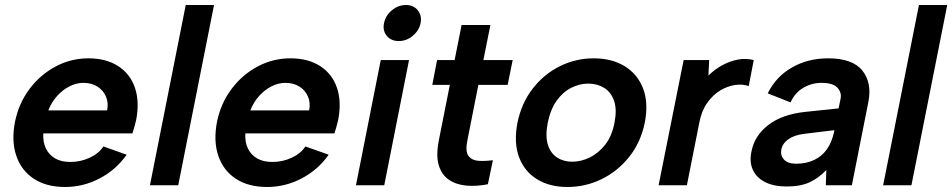

<svg xmlns="http://www.w3.org/2000/svg" viewBox="-20 -740 3804 767"><path d="M240 7Q165 7 115 -26Q65 -59 45 -118Q25 -177 40 -254Q55 -327 97.5 -384Q140 -441 201.5 -474Q263 -507 333 -507Q404 -507 452 -476Q500 -445 519 -389.5Q538 -334 524 -261Q521 -249 517.5 -235.5Q514 -222 509 -207H153Q151 -172 163.5 -146.5Q176 -121 200.5 -107Q225 -93 261 -93Q302 -93 338.5 -110Q375 -127 393 -155L486 -122Q444 -62 378.5 -27.5Q313 7 240 7ZM408 -299Q414 -330 403 -355Q392 -380 368.5 -394.5Q345 -409 313 -409Q285 -409 257.5 -395Q230 -381 208 -356.5Q186 -332 173 -299Z M722 -720H835L692 0H579Z M1047 7Q972 7 922 -26Q872 -59 852 -118Q832 -177 847 -254Q862 -327 904.5 -384Q947 -441 1008.5 -474Q1070 -507 1140 -507Q1211 -507 1259 -476Q1307 -445 1326 -389.5Q1345 -334 1331 -261Q1328 -249 1324.5 -235.5Q1321 -222 1316 -207H960Q958 -172 970.5 -146.5Q983 -121 1007.5 -107Q1032 -93 1068 -93Q1109 -93 1145.5 -110Q1182 -127 1200 -155L1293 -122Q1251 -62 1185.5 -27.5Q1120 7 1047 7ZM1215 -299Q1221 -330 1210 -355Q1199 -380 1175.5 -394.5Q1152 -409 1120 -409Q1092 -409 1064.5 -395Q1037 -381 1015 -356.5Q993 -332 980 -299Z M1501 -500H1614L1515 0H1402ZM1573 -576Q1542 -576 1525 -597Q1508 -618 1514 -647Q1520 -678 1545.5 -699Q1571 -720 1602 -720Q1632 -720 1649 -699Q1666 -678 1660 -647Q1654 -618 1629 -597Q1604 -576 1573 -576Z M1796 -500 1824 -640H1939L1911 -500H2028L2008 -401H1891L1847 -179Q1838 -134 1852 -116.5Q1866 -99 1892.5 -97.5Q1919 -96 1949 -100L1929 -4Q1884 5 1843.5 1.5Q1803 -2 1774 -21.5Q1745 -41 1733 -79Q1721 -117 1733 -179L1777 -401H1707L1726 -500Z M2247 7Q2175 7 2124.5 -24.5Q2074 -56 2053 -113.5Q2032 -171 2047 -249Q2063 -328 2108 -386Q2153 -444 2216.5 -475.5Q2280 -507 2352 -507Q2424 -507 2475.5 -475.5Q2527 -444 2549 -386.5Q2571 -329 2556 -251Q2540 -172 2494 -114Q2448 -56 2383.5 -24.5Q2319 7 2247 7ZM2266 -94Q2301 -94 2336 -111Q2371 -128 2398 -162.5Q2425 -197 2435 -251Q2445 -303 2433 -337.5Q2421 -372 2393.5 -389Q2366 -406 2330 -406Q2295 -406 2261.5 -389Q2228 -372 2203.5 -337.5Q2179 -303 2168 -249Q2158 -197 2168.5 -162.5Q2179 -128 2205 -111Q2231 -94 2266 -94Z M2711 -500H2813L2810 -438Q2835 -463 2865.5 -479.5Q2896 -496 2928 -502Q2960 -508 2991 -500L2971 -396Q2947 -405 2916.5 -400.5Q2886 -396 2857 -378.5Q2828 -361 2805.5 -329.5Q2783 -298 2774 -252L2724 0H2611Z M3279 0 3281 -61Q3251 -29 3214.5 -12Q3178 5 3123 5Q3071 5 3036.5 -12.5Q3002 -30 2987.5 -61.5Q2973 -93 2982 -135Q2994 -198 3049 -240.5Q3104 -283 3196 -293L3330 -307L3338 -346Q3343 -370 3325.5 -389.5Q3308 -409 3262 -409Q3223 -409 3189.5 -389.5Q3156 -370 3138 -331L3047 -367Q3079 -433 3143 -470Q3207 -507 3288 -507Q3386 -507 3425 -458Q3464 -409 3449 -333L3383 0ZM3313 -220 3190 -205Q3152 -200 3129 -183.5Q3106 -167 3101 -142Q3097 -119 3112 -102.5Q3127 -86 3160 -86Q3201 -86 3232.5 -101Q3264 -116 3283.5 -144Q3303 -172 3312 -213Z M3651 -720H3764L3621 0H3508Z"/></svg>

Font: Albert Sans SemiBold
Style: Italic
Weight: 600
Italic angle: -11.25°
Designer: Andreas Rasmussen
Foundry: a.Foundry
Version: Version 1.025